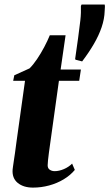

<svg xmlns="http://www.w3.org/2000/svg" viewBox="-20 -821 486 852"><path d="M203 -186.5Q199.5 -162.5 197 -143Q194.5 -123.5 193 -109.5Q191.5 -95.5 191.5 -87.5Q191.5 -74 200.8 -67.8Q210 -61.5 222.5 -61.5Q242 -61.5 263.2 -70.5Q284.5 -79.5 300 -95L312 -67Q292 -43 262.5 -25.2Q233 -7.5 198 2Q163 11.5 126.5 11.5Q84 11.5 58.5 -9.5Q33 -30.5 36 -69Q36.5 -73.5 37.8 -82.8Q39 -92 41.2 -106.5Q43.5 -121 46.5 -141.8Q49.5 -162.5 53 -190.5L91 -462.5H38.5L43.5 -487L111 -517.5Q127 -533 144.2 -558.5Q161.5 -584 176.5 -612.5Q191.5 -641 201 -664.5H271L249 -512.5H339L331.5 -462.5H241.5ZM344.5 -548.5 315 -556 313.5 -560Q321 -609.5 326.5 -651.8Q332 -694 336.5 -730.5Q338.5 -748 339 -764.8Q339.5 -781.5 339 -794.5L342 -801H444.5Q446 -793.5 445.5 -790.2Q445 -787 444.5 -772.5Q443.5 -737 431 -700.2Q418.5 -663.5 396.5 -625.8Q374.5 -588 344.5 -548.5Z"/></svg>

Font: Merriweather 120pt ExtraBold
Style: Italic
Weight: 800
Italic angle: -7.8°
Version: Version 2.101